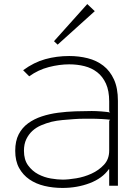

<svg xmlns="http://www.w3.org/2000/svg" viewBox="-20 -915 686 946"><path d="M447 -860 264 -695 246 -712 410 -895ZM561 -418V0H518V-81H516Q484 -36 422 -12.5Q360 11 288 11Q241 11 199 1Q157 -9 125 -31Q93 -53 74 -87.5Q55 -122 55 -172Q55 -220 72 -253Q89 -286 118.5 -307.5Q148 -329 186 -341.5Q224 -354 266 -359.5Q308 -365 351 -366.5Q394 -368 432 -368Q453 -368 479.5 -366Q506 -364 523 -361L518 -366V-415Q518 -468 502 -503Q486 -538 459 -559Q432 -580 396.5 -589Q361 -598 321 -598Q273 -598 220.5 -584.5Q168 -571 124 -539L94 -569Q147 -608 203 -623.5Q259 -639 321 -639Q369 -639 412.5 -628Q456 -617 489 -591.5Q522 -566 541.5 -523.5Q561 -481 561 -418ZM523 -325Q515 -326 504.5 -327Q494 -328 482 -328.5Q470 -329 459 -329.5Q448 -330 440 -330Q419 -330 394 -330Q369 -330 343 -328Q315 -326 287.5 -323.5Q260 -321 234 -315Q207 -308 182.5 -297.5Q158 -287 139.5 -270Q121 -253 109.5 -229Q98 -205 98 -172Q98 -128 118.5 -100Q139 -72 168.5 -56.5Q198 -41 231 -35.5Q264 -30 289 -30Q316 -30 355.5 -36.5Q395 -43 431 -59.5Q467 -76 492.5 -103.5Q518 -131 518 -173V-320Z"/></svg>

Font: TypoPRO Sinkin Sans
Style: 200 X Light
Weight: 200
Designer: Keith Bates
Foundry: K-Type
Version: Sinkin Sans (version 1.0)  by Keith Bates   •   © 2014   www